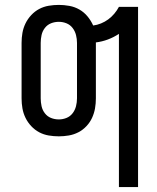

<svg xmlns="http://www.w3.org/2000/svg" viewBox="-20 -548 640 783"><path d="M465 215V-410Q444 -396 420 -387Q396 -378 371 -375V-147Q371 -126 367.5 -106Q364 -86 355.5 -67.5Q347 -49 332.5 -33.5Q318 -18 299.5 -8.5Q281 1 260.5 4.5Q240 8 220 8Q199 8 178.5 4.5Q158 1 140 -8.5Q122 -18 107.5 -33.5Q93 -49 84 -67.5Q75 -86 71.5 -106Q68 -126 68 -147V-373Q68 -394 71.5 -414Q75 -434 84 -452.5Q93 -471 107.5 -486.5Q122 -502 140 -511.5Q158 -521 178.5 -524.5Q199 -528 220 -528Q241 -528 263 -524Q285 -520 304 -509Q323 -498 337 -481Q351 -464 360 -444Q376 -446 392 -452.5Q408 -459 421.5 -469Q435 -479 446 -492Q457 -505 465 -520H543V215ZM220 -61Q236 -61 251 -67Q266 -73 276 -86Q286 -99 290 -115Q294 -131 294 -147V-373Q294 -389 290 -405Q286 -421 276 -434Q266 -447 251 -453Q236 -459 220 -459Q203 -459 188 -453Q173 -447 163 -434Q153 -421 149.5 -405Q146 -389 146 -373V-147Q146 -131 149.5 -115Q153 -99 163 -86Q173 -73 188 -67Q203 -61 220 -61Z"/></svg>

Font: Iosevka Extended
Style: Regular
Weight: 400
Width: 7
Monospace: yes
Designer: Belleve Invis
Foundry: Belleve Invis
Version: Version 32.5.0; ttfautohint (v1.8.4)